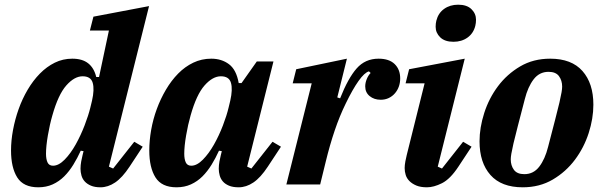

<svg xmlns="http://www.w3.org/2000/svg" viewBox="-20 -786 2580 818"><path d="M143 12Q80 12 53.5 -30Q27 -72 27 -145Q27 -187 35.5 -232.5Q44 -278 59.5 -321.5Q75 -365 98 -404Q121 -443 150 -472.5Q179 -502 213.5 -519Q248 -536 288 -536Q331 -536 356 -516Q381 -496 390 -458H402L444 -656H363L378 -715L615 -760L444 -76L462 -68L552 -182L588 -161L532 -76Q501 -29 470.5 -8.5Q440 12 408 12Q384 12 367.5 5Q351 -2 341 -13Q331 -24 327 -38.5Q323 -53 323 -67Q323 -82 326 -98.5Q329 -115 332 -126L336 -142L324 -144Q310 -113 292.5 -84.5Q275 -56 253.5 -34.5Q232 -13 204.5 -0.5Q177 12 143 12ZM206 -80Q230 -80 255.5 -106Q281 -132 302.5 -170.5Q324 -209 340.5 -252Q357 -295 365 -328L372 -357Q383 -405 375 -433Q367 -461 332 -461Q297 -461 262.5 -422Q228 -383 203 -294Q192 -256 184 -209.5Q176 -163 176 -131Q176 -108 182.5 -94Q189 -80 206 -80Z M732 12Q669 12 642.5 -30Q616 -72 616 -145Q616 -187 624 -232.5Q632 -278 648 -321.5Q664 -365 687 -404Q710 -443 739 -472.5Q768 -502 803.5 -519Q839 -536 880 -536Q924 -536 955.5 -512.5Q987 -489 997 -432H1009L1074 -524H1145L1033 -76L1051 -68L1141 -182L1177 -161L1121 -76Q1090 -29 1059.5 -8.5Q1029 12 997 12Q972 12 955.5 5Q939 -2 929.5 -13Q920 -24 916 -38.5Q912 -53 912 -67Q912 -82 915 -98.5Q918 -115 921 -126L925 -142L913 -144Q899 -113 881.5 -84.5Q864 -56 842.5 -34.5Q821 -13 793.5 -0.5Q766 12 732 12ZM795 -80Q819 -80 844.5 -106Q870 -132 891.5 -170Q913 -208 929.5 -251Q946 -294 954 -328L961 -357Q972 -405 964 -433Q956 -461 921 -461Q886 -461 851.5 -422Q817 -383 792 -294Q781 -256 773 -209.5Q765 -163 765 -131Q765 -108 771.5 -94Q778 -80 795 -80Z M1308 -431H1227L1242 -491L1458 -536L1417 -371L1429 -367Q1463 -453 1499.5 -494.5Q1536 -536 1593 -536Q1638 -536 1661.5 -513Q1685 -490 1685 -452Q1685 -434 1679.5 -418Q1674 -402 1663 -389Q1652 -376 1636.5 -368.5Q1621 -361 1602 -361Q1574 -361 1555 -376.5Q1536 -392 1536 -418Q1536 -433 1542.5 -449Q1549 -465 1559 -475L1552 -482Q1533 -477 1507.5 -441Q1482 -405 1453 -345Q1427 -292 1406 -230Q1385 -168 1368 -98L1344 0H1200Z M1799 12Q1772 12 1754 4.5Q1736 -3 1724.5 -14.5Q1713 -26 1708.5 -40.5Q1704 -55 1704 -70Q1704 -82 1707 -98.5Q1710 -115 1713 -126L1789 -431H1708L1723 -491L1960 -536L1845 -76L1863 -68L1953 -182L1989 -161L1933 -76Q1898 -23 1863 -5.5Q1828 12 1799 12ZM1932 -766Q1969 -766 1988.5 -747Q2008 -728 2008 -702Q2008 -688 2005 -676Q1997 -644 1972 -626Q1947 -608 1912 -608Q1875 -608 1855.5 -627Q1836 -646 1836 -672Q1836 -686 1839 -698Q1847 -730 1872 -748Q1897 -766 1932 -766Z M2214 -44Q2253 -44 2277.5 -76Q2302 -108 2315 -160Q2333 -230 2345 -275.5Q2357 -321 2363.5 -349.5Q2370 -378 2372.5 -393Q2375 -408 2375 -417Q2375 -443 2361.5 -461.5Q2348 -480 2317 -480Q2278 -480 2253.5 -448Q2229 -416 2216 -364Q2198 -294 2186 -248.5Q2174 -203 2167.5 -174.5Q2161 -146 2158.5 -131Q2156 -116 2156 -107Q2156 -81 2169.5 -62.5Q2183 -44 2214 -44ZM2207 12Q2116 12 2069.5 -40.5Q2023 -93 2023 -184Q2023 -242 2043 -304.5Q2063 -367 2101.5 -418.5Q2140 -470 2196 -503Q2252 -536 2324 -536Q2415 -536 2461.5 -483.5Q2508 -431 2508 -340Q2508 -281 2488 -219Q2468 -157 2429.5 -105.5Q2391 -54 2335 -21Q2279 12 2207 12Z"/></svg>

Font: IBM Plex Serif
Style: Bold Italic
Weight: 700
Italic angle: -14°
Designer: Mike Abbink, Paul van der Laan, Pieter van Rosmalen
Foundry: Bold Monday
Version: Version 3.001